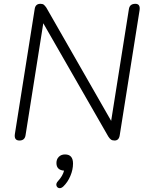

<svg xmlns="http://www.w3.org/2000/svg" viewBox="-20 -731 775 1007"><path d="M82 6Q53 6 58 -28L162 -684Q166 -711 192 -711Q204 -711 210 -706Q216 -701 223 -691L563 -97L656 -683Q660 -711 690 -711Q717 -711 712 -677L608 -22Q604 6 581 6Q569 6 562 1Q555 -4 548 -15L207 -609L114 -22Q110 6 82 6ZM312 247Q300 258 289.5 255.5Q279 253 276 242Q273 231 284 219Q309 192 316 164Q276 161 276 124Q276 104 288.5 91.5Q301 79 321 79Q363 79 363 127Q363 159 349 192Q335 225 312 247Z"/></svg>

Font: Nunito Light
Style: Italic
Weight: 300
Italic angle: -9°
Designer: Vernon Adams
Foundry: Vernon Adams
Version: Version 3.601; ttfautohint (v1.8.2.53-6de2)